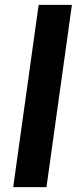

<svg xmlns="http://www.w3.org/2000/svg" viewBox="-20 -765 320 785"><path d="M170 0 274 -745H138L34 0Z"/></svg>

Font: Plus Jakarta Sans
Style: Bold Italic
Weight: 700
Italic angle: -8°
Designer: Gumpita Rahayu
Foundry: Tokotype
Version: Version 2.071;gftools[0.9.30]